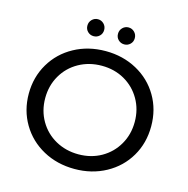

<svg xmlns="http://www.w3.org/2000/svg" viewBox="-117 -919 1013 1037"><g transform="rotate(15 390.0 -400.0)"><path d="M214.4 -35.4C266.5 -6.9 325.1 7.4 390.1 7.4C454.5 7.4 512.7 -6.9 564.9 -35.4C617 -63.9 657.8 -103.2 687.2 -153.2C716.7 -203.2 731.4 -259.4 731.4 -322C731.4 -384.6 716.7 -440.8 687.2 -490.8C657.8 -540.8 617 -580.1 564.9 -608.6C512.7 -637.1 454.5 -651.4 390.1 -651.4C325.1 -651.4 266.5 -637.1 214.4 -608.6C162.2 -580.1 121.3 -540.7 91.5 -490.4C61.8 -440.1 46.9 -383.9 46.9 -322C46.9 -260.1 61.8 -203.9 91.5 -153.6C121.3 -103.3 162.2 -63.9 214.4 -35.4ZM517.5 -106.7C479.8 -85.3 437.3 -74.5 390.1 -74.5C342.9 -74.5 300.1 -85.3 261.7 -106.7C223.4 -128.2 193.4 -157.8 171.6 -195.5C149.8 -233.2 138.9 -275.4 138.9 -322C138.9 -368.6 149.8 -410.8 171.6 -448.5C193.4 -486.2 223.4 -515.8 261.7 -537.3C300.1 -558.7 342.9 -569.5 390.1 -569.5C437.3 -569.5 479.8 -558.7 517.5 -537.3C555.2 -515.8 585 -486.2 606.7 -448.5C628.5 -410.8 639.4 -368.6 639.4 -322C639.4 -275.4 628.5 -233.2 606.7 -195.5C585 -157.8 555.2 -128.2 517.5 -106.7ZM271.4 -725.4C280.6 -716.5 291.6 -712.1 304.5 -712.1C317.4 -712.1 328.4 -716.5 337.6 -725.4C346.8 -734.3 351.4 -745.5 351.4 -759C351.4 -772.5 346.8 -783.8 337.6 -793C328.4 -802.2 317.4 -806.8 304.5 -806.8C291.6 -806.8 280.6 -802.2 271.4 -793C262.2 -783.8 257.6 -772.5 257.6 -759C257.6 -745.5 262.2 -734.3 271.4 -725.4ZM442.5 -725.4C451.7 -716.5 462.8 -712.1 475.6 -712.1C488.5 -712.1 499.6 -716.5 508.8 -725.4C518 -734.3 522.6 -745.5 522.6 -759C522.6 -772.5 518 -783.8 508.8 -793C499.6 -802.2 488.5 -806.8 475.6 -806.8C462.8 -806.8 451.7 -802.2 442.5 -793C433.3 -783.8 428.7 -772.5 428.7 -759C428.7 -745.5 433.3 -734.3 442.5 -725.4Z"/></g></svg>

Font: Montserrat Ace
Style: Regular
Weight: 500
Designer: Julieta Ulanovsky
Foundry: Julieta Ulanovsky
Version: Version 1